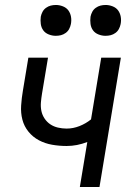

<svg xmlns="http://www.w3.org/2000/svg" viewBox="-20 -752 540 772"><path d="M301 0 331 -181Q310 -173 289.5 -169Q269 -165 248 -165Q218 -165 189.5 -170Q161 -175 136.5 -188Q112 -201 94.5 -222.5Q77 -244 70 -271Q63 -298 65 -328Q67 -358 72 -387L94 -520H173L149 -376Q146 -358 144.5 -340Q143 -322 146.5 -305.5Q150 -289 159.5 -275Q169 -261 182.5 -252Q196 -243 213 -239Q230 -235 248 -235Q274 -235 299.5 -245Q325 -255 346 -272L387 -520H466L380 0ZM404 -608Q390 -608 376 -613.5Q362 -619 354 -630Q346 -641 344 -655.5Q342 -670 344 -685Q346 -695 351 -704.5Q356 -714 365 -720.5Q374 -727 384 -729.5Q394 -732 405 -732Q419 -732 433 -726.5Q447 -721 455 -710Q463 -699 465.5 -684.5Q468 -670 465 -655Q463 -645 458 -635.5Q453 -626 444 -619.5Q435 -613 425 -610.5Q415 -608 404 -608ZM204 -608Q190 -608 176 -613.5Q162 -619 154 -630Q146 -641 144 -655.5Q142 -670 144 -685Q146 -695 151 -704.5Q156 -714 165 -720.5Q174 -727 184 -729.5Q194 -732 205 -732Q219 -732 233 -726.5Q247 -721 255 -710Q263 -699 265.5 -684.5Q268 -670 265 -655Q263 -645 258 -635.5Q253 -626 244 -619.5Q235 -613 225 -610.5Q215 -608 204 -608Z"/></svg>

Font: Iosevka Fixed
Style: Italic
Weight: 400
Italic angle: -9°
Monospace: yes
Designer: Belleve Invis
Foundry: Belleve Invis
Version: Version 33.2.4